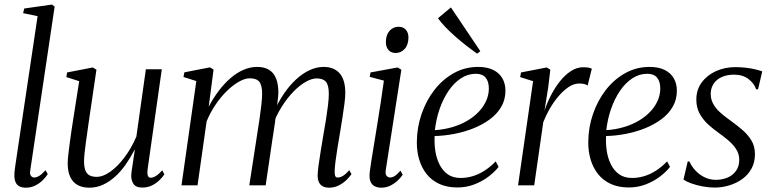

<svg xmlns="http://www.w3.org/2000/svg" viewBox="-20 -838 3488 868"><path d="M116.5 -66Q114 -50.5 120 -43Q126 -35.5 134.5 -35.5Q144.5 -35.5 157 -42.8Q169.5 -50 185.5 -68.5L196 -51Q188 -38 173.8 -23.8Q159.5 -9.5 140 0.5Q120.5 10.5 96.5 10.5Q80 10.5 68.2 4.8Q56.5 -1 50.5 -14.2Q44.5 -27.5 45 -49Q45 -53.5 45.8 -61.2Q46.5 -69 47.8 -78.8Q49 -88.5 50.5 -98L150 -765L84.5 -778.5L89.5 -799.5L215.5 -817.5L227 -808Z M384 10.5Q353.5 10.5 331.5 -1.2Q309.5 -13 297.8 -37.5Q286 -62 286 -100Q286 -113.5 288.8 -138.8Q291.5 -164 295.5 -193.2Q299.5 -222.5 303.2 -248Q307 -273.5 309 -285.5L338 -471L280 -489.5L283.5 -510.5L399.5 -533L416 -523L380 -278.5Q378 -261.5 374.5 -238.5Q371 -215.5 367.8 -191Q364.5 -166.5 362.2 -145Q360 -123.5 360 -109.5Q360 -83 366.2 -67.2Q372.5 -51.5 385.2 -45Q398 -38.5 416.5 -38.5Q446 -38.5 479 -62Q512 -85.5 543 -126.8Q574 -168 596.5 -220.5L639.5 -525H711.5L647.5 -74Q645 -56 648 -45.2Q651 -34.5 662 -34.5Q672 -34.5 685 -42.5Q698 -50.5 713.5 -68L723 -50Q716.5 -39 702.2 -24.8Q688 -10.5 668 -0.2Q648 10 623.5 10Q593 10 582.2 -8.5Q571.5 -27 573.5 -49Q573.5 -52 575.2 -65Q577 -78 579.8 -95.8Q582.5 -113.5 585 -131Q587.5 -148.5 589.5 -160.5L588.5 -161Q570 -125.5 548.2 -94.2Q526.5 -63 500.8 -39.8Q475 -16.5 446 -3Q417 10.5 384 10.5Z M945.5 -523.5 923.5 -355.5Q944 -394.5 968.8 -427.2Q993.5 -460 1021.8 -484.5Q1050 -509 1080.5 -522.2Q1111 -535.5 1142.5 -535.5Q1175 -535.5 1196.2 -522.5Q1217.5 -509.5 1228 -483.5Q1238.5 -457.5 1238.5 -418Q1238.5 -411 1237 -397.8Q1235.5 -384.5 1233.5 -367Q1231.5 -349.5 1228.5 -329L1218 -330.5Q1238 -377 1263.8 -414.8Q1289.5 -452.5 1319 -479.5Q1348.5 -506.5 1380 -521Q1411.5 -535.5 1442.5 -535.5Q1489.5 -535.5 1515.2 -506.8Q1541 -478 1541 -417.5Q1541 -399 1537.2 -369.2Q1533.5 -339.5 1527.8 -304.2Q1522 -269 1516.5 -234Q1511 -202.5 1505.8 -170.2Q1500.5 -138 1497 -110.8Q1493.5 -83.5 1493 -66Q1492.5 -50.5 1495.2 -43Q1498 -35.5 1507 -35.5Q1518 -35.5 1530.5 -43Q1543 -50.5 1559 -68.5L1569 -51Q1560.5 -38 1545.8 -23.8Q1531 -9.5 1511 0.5Q1491 10.5 1467.5 10.5Q1451.5 10.5 1439.8 4.5Q1428 -1.5 1422 -13.8Q1416 -26 1416 -46.5Q1416.5 -63.5 1420.5 -93.2Q1424.5 -123 1430.5 -159.2Q1436.5 -195.5 1442.5 -231.5Q1448.5 -264 1453.8 -297.8Q1459 -331.5 1462.8 -361.8Q1466.5 -392 1466.5 -414Q1466.5 -452 1453.8 -467.8Q1441 -483.5 1411.5 -483.5Q1390 -483.5 1363 -468.5Q1336 -453.5 1307.8 -425Q1279.5 -396.5 1254 -356Q1228.5 -315.5 1210 -265.5L1227.5 -321.5Q1226 -304.5 1223.2 -284.2Q1220.5 -264 1217.2 -244.2Q1214 -224.5 1211.5 -207.5L1181 0H1107L1142.5 -230Q1148 -263.5 1153 -298Q1158 -332.5 1161.5 -363Q1165 -393.5 1165 -414Q1165 -452 1152.5 -468Q1140 -484 1109.5 -484Q1087 -484 1059.8 -468.5Q1032.5 -453 1005 -426Q977.5 -399 953.8 -363.8Q930 -328.5 914 -289L873 0H800.5L867.5 -471.5L809.5 -490L813.5 -511L929 -533.5Z M1703.5 10.5Q1686.5 10.5 1673.5 3.8Q1660.5 -3 1654.5 -18.5Q1648.5 -34 1651.5 -60Q1653 -73.5 1658.2 -107Q1663.5 -140.5 1671 -186.2Q1678.5 -232 1686.8 -283Q1695 -334 1702.5 -383.5Q1710 -433 1715.5 -473.5L1651.5 -490.5L1655 -510.5L1777.5 -533L1794.5 -523L1724 -69.5Q1721 -50.5 1728 -43Q1735 -35.5 1742.5 -35.5Q1753 -35.5 1763.5 -41.8Q1774 -48 1790.5 -66.5L1800.5 -48Q1793 -36.5 1779 -23Q1765 -9.5 1746 0.5Q1727 10.5 1703.5 10.5ZM1769 -598.5Q1748 -598.5 1736.2 -612Q1724.5 -625.5 1724.5 -647.5Q1724.5 -680 1741 -698.5Q1757.5 -717 1782 -717Q1803 -717 1814.8 -703.5Q1826.5 -690 1826.5 -669Q1826.5 -636 1809.8 -617.2Q1793 -598.5 1769 -598.5Z M2234 -83.5Q2218 -62.5 2190 -40.8Q2162 -19 2125.5 -4.8Q2089 9.5 2048 9.5Q2001.5 9.5 1966.8 -6.2Q1932 -22 1909.2 -50.5Q1886.5 -79 1875.2 -116.2Q1864 -153.5 1864.5 -196.5Q1865 -262.5 1886 -323.2Q1907 -384 1944.2 -431.8Q1981.5 -479.5 2031.8 -507.5Q2082 -535.5 2141.5 -535.5Q2182 -535.5 2209.5 -522Q2237 -508.5 2251 -484.2Q2265 -460 2265 -428Q2265 -387.5 2246.2 -355.2Q2227.5 -323 2194.8 -298.8Q2162 -274.5 2120.8 -258Q2079.5 -241.5 2034.2 -232.8Q1989 -224 1945 -223Q1943 -189.5 1948 -156Q1953 -122.5 1966.8 -94.8Q1980.5 -67 2004 -50.2Q2027.5 -33.5 2062 -33.5Q2090.5 -33.5 2117.8 -41.8Q2145 -50 2171 -66.8Q2197 -83.5 2221 -108.5ZM2131 -504.5Q2095 -504.5 2063.5 -483.8Q2032 -463 2007.5 -426.8Q1983 -390.5 1967.2 -344.8Q1951.5 -299 1946 -249.5Q1989 -252.5 2026.5 -263.8Q2064 -275 2094 -293Q2124 -311 2145.5 -334Q2167 -357 2178.5 -383.5Q2190 -410 2190 -438Q2190 -469.5 2175.5 -487Q2161 -504.5 2131 -504.5ZM2137 -595.5Q2113.5 -612 2087.8 -632Q2062 -652 2037.8 -673.5Q2013.5 -695 1993.2 -716Q1973 -737 1960 -755.5L2018.5 -804.5L2151.5 -606.5Z M2322 0 2390 -471 2331.5 -489.5 2335.5 -510.5 2451.5 -533 2468 -523 2458 -440.5 2441.5 -338Q2453 -372.5 2470.8 -407Q2488.5 -441.5 2511.2 -470.2Q2534 -499 2560.8 -516.5Q2587.5 -534 2616.5 -534Q2630.5 -534 2640.5 -532.2Q2650.5 -530.5 2655.5 -527.5L2636.5 -451Q2632 -455.5 2621.5 -458Q2611 -460.5 2599 -460.5Q2574 -460.5 2549.8 -444Q2525.5 -427.5 2503.5 -401.2Q2481.5 -375 2464.2 -344.5Q2447 -314 2436 -285.5L2395 0Z M3009 -83.5Q2993 -62.5 2965 -40.8Q2937 -19 2900.5 -4.8Q2864 9.5 2823 9.5Q2776.5 9.5 2741.8 -6.2Q2707 -22 2684.2 -50.5Q2661.5 -79 2650.2 -116.2Q2639 -153.5 2639.5 -196.5Q2640 -262.5 2661 -323.2Q2682 -384 2719.2 -431.8Q2756.5 -479.5 2806.8 -507.5Q2857 -535.5 2916.5 -535.5Q2957 -535.5 2984.5 -522Q3012 -508.5 3026 -484.2Q3040 -460 3040 -428Q3040 -387.5 3021.2 -355.2Q3002.5 -323 2969.8 -298.8Q2937 -274.5 2895.8 -258Q2854.5 -241.5 2809.2 -232.8Q2764 -224 2720 -223Q2718 -189.5 2723 -156Q2728 -122.5 2741.8 -94.8Q2755.5 -67 2779 -50.2Q2802.5 -33.5 2837 -33.5Q2865.5 -33.5 2892.8 -41.8Q2920 -50 2946 -66.8Q2972 -83.5 2996 -108.5ZM2906 -504.5Q2870 -504.5 2838.5 -483.8Q2807 -463 2782.5 -426.8Q2758 -390.5 2742.2 -344.8Q2726.5 -299 2721 -249.5Q2764 -252.5 2801.5 -263.8Q2839 -275 2869 -293Q2899 -311 2920.5 -334Q2942 -357 2953.5 -383.5Q2965 -410 2965 -438Q2965 -469.5 2950.5 -487Q2936 -504.5 2906 -504.5Z M3407 -434H3398.5Q3390 -460.5 3364 -480.5Q3338 -500.5 3298.5 -500.5Q3267.5 -500.5 3244 -490.2Q3220.5 -480 3207.2 -461Q3194 -442 3193 -416Q3192.5 -390.5 3203.8 -369.5Q3215 -348.5 3234.5 -330.8Q3254 -313 3277.5 -296.5Q3309 -274 3335 -251.8Q3361 -229.5 3377 -203Q3393 -176.5 3393 -141Q3393 -104 3377.5 -75.8Q3362 -47.5 3335.5 -28.5Q3309 -9.5 3276.5 0.2Q3244 10 3211 10Q3185.5 10 3157 4.8Q3128.5 -0.5 3105 -9Q3081.5 -17.5 3070 -26.5L3089 -108H3096.5Q3107 -85 3125 -66Q3143 -47 3166.5 -36Q3190 -25 3216.5 -25Q3244.5 -25 3268.5 -35Q3292.5 -45 3307.2 -65.2Q3322 -85.5 3322 -115.5Q3322 -143 3307.2 -165Q3292.5 -187 3270.5 -205.2Q3248.5 -223.5 3226 -239.5Q3205.5 -254 3182.8 -274.2Q3160 -294.5 3144 -322.5Q3128 -350.5 3128 -387.5Q3128 -432.5 3152.5 -465.5Q3177 -498.5 3217 -516.5Q3257 -534.5 3303.5 -534.5Q3329 -534.5 3352.2 -531.8Q3375.5 -529 3394.2 -524.5Q3413 -520 3426 -515.5Z"/></svg>

Font: Merriweather 96pt Light
Style: Italic
Weight: 300
Italic angle: -7.8°
Version: Version 2.101